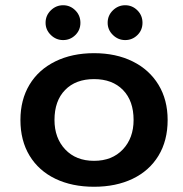

<svg xmlns="http://www.w3.org/2000/svg" viewBox="-20 -698 700 733"><path d="M154 -611Q154 -639 174 -658.5Q194 -678 221 -678Q248 -678 267.5 -658.5Q287 -639 287 -611Q287 -583 267.5 -564Q248 -545 221 -545Q194 -545 174 -564.5Q154 -584 154 -611ZM391 -611Q391 -639 411 -658.5Q431 -678 458 -678Q485 -678 504.5 -658.5Q524 -639 524 -611Q524 -583 504.5 -564Q485 -545 458 -545Q431 -545 411 -564.5Q391 -584 391 -611ZM58 -240Q58 -317 92.5 -374.5Q127 -432 191 -463.5Q255 -495 339 -495Q423 -495 486.5 -463.5Q550 -432 585 -374.5Q620 -317 620 -240Q620 -161 585 -103.5Q550 -46 486.5 -15.5Q423 15 339 15Q255 15 191.5 -15.5Q128 -46 93 -103.5Q58 -161 58 -240ZM490 -240Q490 -313 449.5 -354.5Q409 -396 339 -396Q269 -396 228.5 -354.5Q188 -313 188 -240Q188 -171 229 -127.5Q270 -84 339 -84Q408 -84 449 -127.5Q490 -171 490 -240Z"/></svg>

Font: Prompt Medium
Style: Regular
Weight: 500
Designer: Katatrad Team
Foundry: CadsonDemak
Version: Version 1.001